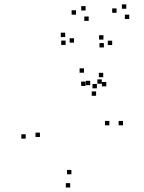

<svg xmlns="http://www.w3.org/2000/svg" viewBox="-20 -836 660 878"><path d="M542.5 -263V-283H522.5V-263ZM445.5 -453V-473H425.5V-453ZM392.5 -446.5V-466.5H372.5V-446.5ZM419.5 -398V-418H399.5V-398ZM480 -263V-283H460V-263ZM306.5 -39V-59H286.5V-39ZM162.5 -209.5V-229.5H142.5V-209.5ZM371 -443V-463H351V-443ZM423 -432V-452H403V-432ZM466 -441V-461H446V-441ZM452 -483V-503H432V-483ZM364 -503.5V-523.5H344V-503.5ZM97.5 -202V-222H77.5V-202ZM301 21.5V1.5H281V21.5ZM493 -630V-650H473V-630ZM571 -749V-769H551V-749ZM557.5 -796V-816H537.5V-796ZM513 -777.5V-797.5H493V-777.5ZM453 -655V-675H433V-655ZM455 -619V-639H435V-619ZM318.5 -641V-661H298.5V-641ZM385.5 -740.5V-760.5H365.5V-740.5ZM371.5 -788V-808H351.5V-788ZM327.5 -769V-789H307.5V-769ZM278 -666.5V-686.5H258V-666.5ZM280 -630.5V-650.5H260V-630.5Z"/></svg>

Font: Monaspace Radon Dots Var
Style: Regular
Weight: 400
Designer: Riley Cran and the Lettermatic Team
Version: Version 1.100 (Monaspace Radon Dots)